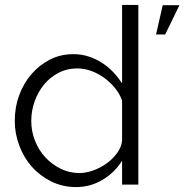

<svg xmlns="http://www.w3.org/2000/svg" viewBox="-20 -750 749 780"><path d="M476 0V-97Q446 -49 396.5 -19.5Q347 10 289 10Q235 10 189 -12.5Q143 -35 110 -72Q77 -109 58.5 -158Q40 -207 40 -259Q40 -315 58 -363.5Q76 -412 108 -449Q140 -486 183 -508Q226 -530 278 -530Q311 -530 340 -520.5Q369 -511 394 -495Q419 -479 439.5 -457.5Q460 -436 476 -411V-730H542V0ZM476 -341Q467 -368 447.5 -392Q428 -416 403 -434Q378 -452 350 -462Q322 -472 294 -472Q252 -472 217.5 -454Q183 -436 158.5 -406Q134 -376 120.5 -337.5Q107 -299 107 -259Q107 -216 122.5 -177.5Q138 -139 164.5 -110.5Q191 -82 226.5 -64.5Q262 -47 303 -47Q329 -47 358.5 -57.5Q388 -68 413 -86Q438 -104 455.5 -128Q473 -152 476 -178ZM614 -610 641 -729H709L651 -610Z"/></svg>

Font: Rising Sun Light
Style: Regular
Weight: 300
Designer: Matt McInerney, Pablo Impallari, Rodrigo Fuenzalida (Raleway font), Stephen Hutchings (Greek), Cristiano Sobral (main ch
Foundry: The Rising Sun Project Authors
Version: Version 4.327; ttfautohint (v1.8.4.7-5d5b-dirty)